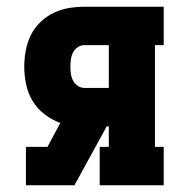

<svg xmlns="http://www.w3.org/2000/svg" viewBox="-20 -550 540 570"><path d="M57 0V-114H121L159 -185Q134 -194 112.5 -210.5Q91 -227 77 -250Q63 -273 57.5 -299.5Q52 -326 52 -352Q52 -376 56.5 -400Q61 -424 71.5 -445.5Q82 -467 99.5 -484Q117 -501 138.5 -511.5Q160 -522 183.5 -526Q207 -530 231 -530H466V-416H440V-114H466V0H276V-114H303V-175H297L201 0ZM231 -289H303V-416H231Q220 -416 211 -410Q202 -404 197 -394.5Q192 -385 190.5 -374Q189 -363 189 -352Q189 -342 190.5 -331Q192 -320 197 -310.5Q202 -301 211 -295Q220 -289 231 -289Z"/></svg>

Font: Iosevka Slab Heavy
Style: Regular
Weight: 900
Monospace: yes
Designer: Belleve Invis
Foundry: Belleve Invis
Version: Version 11.1.0; ttfautohint (v1.8.3)